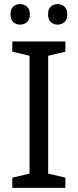

<svg xmlns="http://www.w3.org/2000/svg" viewBox="-20 -916 379 936"><path d="M298.8 0H40V-49.8L124 -69.8V-644L40 -664.1V-713.9H298.8V-664.1L214.8 -644V-69.8L298.8 -49.8ZM31.2 -846.2Q31.2 -872.6 44.9 -884.3Q58.6 -896 78.1 -896Q97.2 -896 111.3 -884Q125.5 -872.1 125.5 -846.2Q125.5 -820.3 111.3 -808.1Q97.2 -795.9 78.1 -795.9Q58.6 -795.9 44.9 -808.1Q31.2 -820.3 31.2 -846.2ZM214.4 -846.2Q214.4 -872.6 228 -884.3Q241.7 -896 261.2 -896Q270.5 -896 279.1 -893.1Q287.6 -890.1 293.9 -884Q300.3 -877.9 304.2 -868.7Q308.1 -859.4 308.1 -846.2Q308.1 -820.3 293.9 -808.1Q279.8 -795.9 261.2 -795.9Q241.7 -795.9 228 -808.1Q214.4 -820.3 214.4 -846.2Z"/></svg>

Font: WenQuanYi Micro Hei
Style: Regular
Weight: 400
Foundry: Ascender Corporation
Version: Version 0.2.0-beta